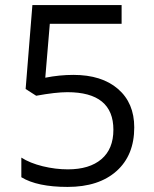

<svg xmlns="http://www.w3.org/2000/svg" viewBox="-20 -734 612 764"><path d="M272 -436Q384.8 -436 449.5 -380.1Q514.2 -324.2 514.2 -227.1Q514.2 -116.2 443.6 -53.2Q373 9.8 249 9.8Q128.4 9.8 64.9 -28.8V-106.9Q99.1 -85 149.9 -72.5Q200.7 -60.1 250 -60.1Q335.9 -60.1 383.5 -100.6Q431.2 -141.1 431.2 -217.8Q431.2 -367.2 248 -367.2Q201.7 -367.2 124 -353L82 -379.9L108.9 -713.9H463.9V-639.2H178.2L160.2 -424.8Q216.3 -436 272 -436Z"/></svg>

Font: f0_25643 
Style: Regular
Weight: 400
Foundry: Ascender Corporation
Version: Version 1.10